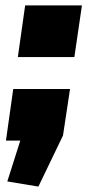

<svg xmlns="http://www.w3.org/2000/svg" viewBox="-20 -520 330 710"><path d="M239 -191 213 -19 122 170 7 151 55 0H2L29 -191ZM283 -500 255 -309H46L73 -500Z"/></svg>

Font: Pathway Extreme SemiCondensed Black
Style: Italic
Weight: 900
Width: 4
Italic angle: -8°
Version: Version 1.001;gftools[0.9.26]